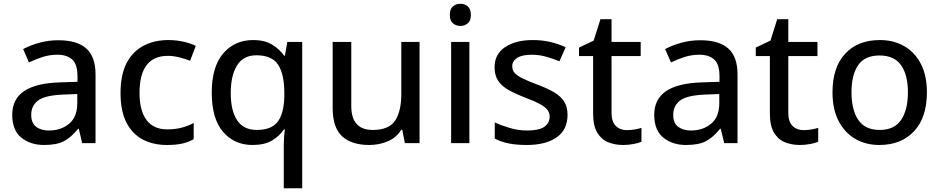

<svg xmlns="http://www.w3.org/2000/svg" viewBox="-20 -761 5001 1021"><path d="M290 -547Q390 -547 439 -503Q488 -459 488 -365V0H417L399 -76H395Q359 -31 320.5 -10.5Q282 10 214 10Q142 10 93.5 -29Q45 -68 45 -151Q45 -233 107.5 -276Q170 -319 300 -323L392 -326V-356Q392 -419 364 -444.5Q336 -470 285 -470Q243 -470 205 -457.5Q167 -445 134 -429L103 -500Q140 -520 188.5 -533.5Q237 -547 290 -547ZM315 -258Q219 -254 182.5 -226.5Q146 -199 146 -150Q146 -107 172 -87Q198 -67 240 -67Q304 -67 347.5 -103Q391 -139 391 -213V-261Z M868 10Q795 10 739.5 -19Q684 -48 652.5 -109Q621 -170 621 -266Q621 -365 654 -427Q687 -489 744.5 -518.5Q802 -548 875 -548Q918 -548 957 -539Q996 -530 1021 -517L991 -438Q965 -448 933.5 -456Q902 -464 873 -464Q722 -464 722 -267Q722 -172 759.5 -122.5Q797 -73 869 -73Q913 -73 947.5 -82.5Q982 -92 1010 -107V-21Q982 -5 949 2.5Q916 10 868 10Z M1489 11Q1489 -7 1490.5 -30.5Q1492 -54 1495 -72H1489Q1466 -37 1426 -13.5Q1386 10 1323 10Q1226 10 1166 -60Q1106 -130 1106 -268Q1106 -406 1167 -477Q1228 -548 1326 -548Q1388 -548 1427.5 -523.5Q1467 -499 1491 -465H1495L1508 -538H1587V240H1489ZM1345 -70Q1424 -70 1457 -114Q1490 -158 1492 -249V-267Q1492 -365 1459.5 -416Q1427 -467 1343 -467Q1274 -467 1240.5 -413Q1207 -359 1207 -266Q1207 -173 1241 -121.5Q1275 -70 1345 -70Z M2211 -538V0H2133L2119 -71H2114Q2088 -29 2042 -9.5Q1996 10 1944 10Q1849 10 1799 -36.5Q1749 -83 1749 -186V-538H1848V-197Q1848 -70 1962 -70Q2048 -70 2081 -119.5Q2114 -169 2114 -262V-538Z M2429 -741Q2451 -741 2467.5 -727Q2484 -713 2484 -682Q2484 -651 2467.5 -637Q2451 -623 2429 -623Q2405 -623 2388.5 -637Q2372 -651 2372 -682Q2372 -713 2388.5 -727Q2405 -741 2429 -741ZM2476 -538V0H2379V-538Z M2998 -150Q2998 -71 2940 -30.5Q2882 10 2781 10Q2725 10 2684 1.5Q2643 -7 2611 -24V-110Q2645 -94 2691 -80.5Q2737 -67 2783 -67Q2847 -67 2875 -87Q2903 -107 2903 -141Q2903 -160 2892.5 -175Q2882 -190 2854 -206Q2826 -222 2773 -242Q2721 -262 2684.5 -282.5Q2648 -303 2629 -331.5Q2610 -360 2610 -404Q2610 -473 2666 -510.5Q2722 -548 2813 -548Q2863 -548 2905.5 -538Q2948 -528 2988 -510L2955 -435Q2921 -449 2884 -459.5Q2847 -470 2808 -470Q2757 -470 2730.5 -453.5Q2704 -437 2704 -409Q2704 -388 2716.5 -373.5Q2729 -359 2758 -344.5Q2787 -330 2838 -311Q2889 -292 2924.5 -271.5Q2960 -251 2979 -222.5Q2998 -194 2998 -150Z M3313 -69Q3333 -69 3354.5 -72.5Q3376 -76 3391 -81V-7Q3375 0 3347.5 5Q3320 10 3294 10Q3250 10 3214 -4.5Q3178 -19 3156 -55.5Q3134 -92 3134 -158V-463H3059V-508L3137 -545L3173 -659H3232V-538H3387V-463H3232V-160Q3232 -114 3254.5 -91.5Q3277 -69 3313 -69Z M3704 -547Q3804 -547 3853 -503Q3902 -459 3902 -365V0H3831L3813 -76H3809Q3773 -31 3734.5 -10.5Q3696 10 3628 10Q3556 10 3507.5 -29Q3459 -68 3459 -151Q3459 -233 3521.5 -276Q3584 -319 3714 -323L3806 -326V-356Q3806 -419 3778 -444.5Q3750 -470 3699 -470Q3657 -470 3619 -457.5Q3581 -445 3548 -429L3517 -500Q3554 -520 3602.5 -533.5Q3651 -547 3704 -547ZM3729 -258Q3633 -254 3596.5 -226.5Q3560 -199 3560 -150Q3560 -107 3586 -87Q3612 -67 3654 -67Q3718 -67 3761.5 -103Q3805 -139 3805 -213V-261Z M4253 -69Q4273 -69 4294.5 -72.5Q4316 -76 4331 -81V-7Q4315 0 4287.5 5Q4260 10 4234 10Q4190 10 4154 -4.5Q4118 -19 4096 -55.5Q4074 -92 4074 -158V-463H3999V-508L4077 -545L4113 -659H4172V-538H4327V-463H4172V-160Q4172 -114 4194.5 -91.5Q4217 -69 4253 -69Z M4909 -270Q4909 -136 4840.5 -63Q4772 10 4656 10Q4584 10 4528 -22.5Q4472 -55 4439.5 -117.5Q4407 -180 4407 -270Q4407 -403 4474.5 -475.5Q4542 -548 4659 -548Q4732 -548 4788.5 -515.5Q4845 -483 4877 -421Q4909 -359 4909 -270ZM4508 -270Q4508 -177 4544 -123.5Q4580 -70 4658 -70Q4736 -70 4772 -123.5Q4808 -177 4808 -270Q4808 -363 4771.5 -414.5Q4735 -466 4657 -466Q4579 -466 4543.5 -414.5Q4508 -363 4508 -270Z"/></svg>

Font: Noto Sans Kayah Li Medium
Style: Regular
Weight: 500
Designer: Monotype Design Team, Sérgio Martins
Foundry: Monotype Imaging Inc.
Version: Version 2.002; ttfautohint (v1.8.4.7-5d5b)